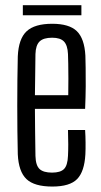

<svg xmlns="http://www.w3.org/2000/svg" viewBox="-20 -696 382 723"><path d="M177 6.5Q109 6.5 79.5 -21.8Q50 -50 47 -115Q46 -155.5 45.5 -202.2Q45 -249 45 -298.5Q45 -348 45.5 -395.5Q46 -443 47 -484Q50 -550 80.2 -578.2Q110.5 -606.5 176.5 -606.5Q240.5 -606.5 269.2 -578.8Q298 -551 301.5 -486.5Q302 -471 302.5 -441Q303 -411 302.8 -371.2Q302.5 -331.5 300.5 -286H111.5Q111.5 -245 112.2 -201.5Q113 -158 113.5 -109Q114.5 -73 129 -59.5Q143.5 -46 176 -46Q207.5 -46 221 -59.5Q234.5 -73 236 -109Q237 -127.5 237 -152Q237 -176.5 236 -206.5H300.5Q302 -184 302.2 -159.2Q302.5 -134.5 301.5 -115Q298 -50 270.5 -21.8Q243 6.5 177 6.5ZM111.5 -337.5H237Q237.5 -369.5 237.5 -400.2Q237.5 -431 237 -455.5Q236.5 -480 236 -492.5Q234.5 -525.5 220.8 -539.8Q207 -554 176.5 -554Q143.5 -554 129 -539.8Q114.5 -525.5 113.5 -492.5Q113 -449.5 112.5 -411.8Q112 -374 111.5 -337.5ZM66 -676.5H286.5V-638.5H66Z"/></svg>

Font: Big Shoulders Display Thin
Style: Regular
Weight: 400
Version: Version 2.002